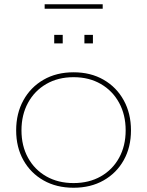

<svg xmlns="http://www.w3.org/2000/svg" viewBox="-20 -875 692 903"><path d="M326 8Q245.5 8 184.8 -26.5Q124 -61 90 -121.8Q56 -182.5 56 -262Q56 -341.5 90 -403.2Q124 -465 184.8 -500Q245.5 -535 326 -535Q406.5 -535 467.2 -500Q528 -465 562 -403.2Q596 -341.5 596 -262Q596 -182.5 562 -121.8Q528 -61 467.2 -26.5Q406.5 8 326 8ZM326 -14Q399 -14 454.2 -45.5Q509.5 -77 540.2 -133Q571 -189 571 -262Q571 -335 540.2 -391.5Q509.5 -448 454.2 -480Q399 -512 326 -512Q253 -512 197.8 -480Q142.5 -448 111.8 -391.5Q81 -335 81 -262Q81 -189 111.8 -133Q142.5 -77 197.8 -45.5Q253 -14 326 -14ZM235 -711H275V-671H235ZM377 -711H417V-671H377ZM463 -855V-834H190V-855Z"/></svg>

Font: Hepta Slab ExtraLight ExtraLight
Style: Regular
Weight: 250
Version: Version 1.102